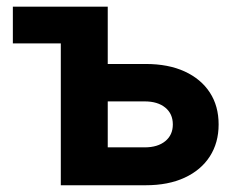

<svg xmlns="http://www.w3.org/2000/svg" viewBox="-20 -549 702 569"><path d="M18.1 -420.4V-529.3H210.9V-420.4ZM252.4 -359.4H411.6Q479 -359.4 527.3 -337.2Q575.7 -314.9 601.8 -274.9Q627.9 -234.9 627.9 -180.2Q627.9 -126 601.8 -85.4Q575.7 -44.9 527.3 -22.5Q479 0 411.6 0H160.2V-529.3H299.3V-112.3H408.7Q447.3 -112.3 469.7 -130.6Q492.2 -148.9 492.2 -180.2Q492.2 -211.9 469.7 -230.2Q447.3 -248.5 408.7 -248.5H252.4Z"/></svg>

Font: Inter Cardless Tabular Bold
Style: Bold
Weight: 700
Designer: Rasmus Andersson
Foundry: rsms
Version: Version 4.000;git-4fc901f